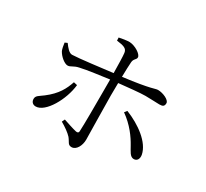

<svg xmlns="http://www.w3.org/2000/svg" viewBox="-150 -967 1299 1210"><g transform="rotate(30 500.0 -361.5)"><path d="M297 -345C278 -289 252 -237 180 -182C149 -158 129 -152 129 -127C129 -108 141 -92 164 -92C235 -92 312 -230 323 -339ZM401 -708C453 -701 476 -695 480 -664C483 -641 484 -581 485 -520C410 -511 247 -490 201 -489C179 -488 158 -514 139 -540L121 -532C123 -513 128 -489 133 -477C150 -445 187 -416 209 -416C231 -416 241 -434 281 -442C333 -454 421 -465 486 -474C486 -441 486 -411 486 -390C486 -305 486 -142 483 -96C482 -82 473 -81 462 -83C436 -89 398 -102 365 -113L355 -92C387 -74 421 -50 439 -30C461 -3 460 17 488 17C522 17 545 -27 545 -70C545 -97 540 -314 540 -389C540 -414 540 -447 541 -480C608 -487 691 -496 731 -496C775 -496 803 -493 833 -493C858 -493 868 -500 868 -522C868 -545 818 -568 781 -568C759 -568 749 -552 542 -526C543 -570 544 -610 546 -634C548 -662 568 -664 568 -682C568 -705 516 -738 475 -740C454 -740 423 -735 400 -730ZM665 -339C736 -289 780 -226 806 -179C825 -147 837 -114 865 -114C889 -114 901 -135 896 -163C880 -245 780 -317 679 -357Z"/></g></svg>

Font: Noto Serif CJK JP
Style: Regular
Weight: 400
Designer: Ryoko NISHIZUKA 西塚涼子 (kana & ideographs); Frank Grießhammer (Latin, Greek & Cyrillic); Wenlong ZHANG 张文龙 (bopomofo); San
Foundry: Adobe Systems Incorporated
Version: Version 1.000;PS 1;hotconv 16.6.53;makeotf.lib2.5.65590